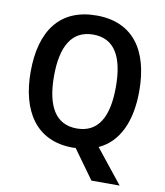

<svg xmlns="http://www.w3.org/2000/svg" viewBox="-95 -803 903 1051"><g transform="rotate(10 356.0 -277.5)"><path d="M658 -358C658 -587 557 -725 357 -725C153 -725 54 -587 54 -359C54 -143 148 10 353 10C358 10 364 9 369 9L485 170H642L492 -18C602 -68 658 -189 658 -358ZM184 -358C184 -524 238 -619 357 -619C475 -619 528 -525 528 -358C528 -191 475 -97 356 -97C238 -97 184 -192 184 -358Z"/></g></svg>

Font: Noto Sans Arabic SemCond SemBd
Style: Regular
Weight: 600
Width: 4
Designer: Monotype Design Team, Nadine Chahine, Nizar Qandah and Khaled Hosny
Foundry: Monotype Imaging Inc.
Version: Version 2.012